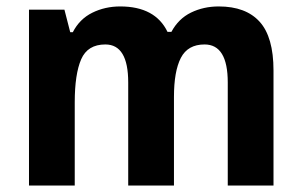

<svg xmlns="http://www.w3.org/2000/svg" viewBox="-20 -576 936 596"><path d="M659 -556Q743 -556 786 -508.5Q829 -461 829 -357V0H687V-320Q687 -438 615 -438Q563 -438 541.5 -396.5Q520 -355 520 -275V0H378V-320Q378 -438 307 -438Q252 -438 232 -392Q212 -346 212 -258V0H70V-546H180L198 -476H206Q227 -517 266.5 -536.5Q306 -556 353 -556Q462 -556 500 -477H512Q534 -518 573 -537Q612 -556 659 -556Z"/></svg>

Font: Noto Sans SemiCondensed
Style: Bold
Weight: 700
Width: 4
Designer: Monotype Design Team
Foundry: Monotype Imaging Inc.
Version: Version 2.013; ttfautohint (v1.8.4.7-5d5b)